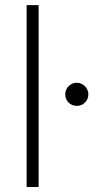

<svg xmlns="http://www.w3.org/2000/svg" viewBox="-20 -748 388 768"><path d="M134.5 -727.5V0H86.5V-727.5ZM241 -370.5Q241 -380 244.5 -388.5Q248 -397 254.2 -403.2Q260.5 -409.5 268.8 -413.2Q277 -417 287 -417Q296.5 -417 305 -413.2Q313.5 -409.5 319.8 -403.2Q326 -397 329.8 -388.5Q333.5 -380 333.5 -370.5Q333.5 -360.5 329.8 -352.2Q326 -344 319.8 -337.8Q313.5 -331.5 305 -328Q296.5 -324.5 287 -324.5Q267.5 -324.5 254.2 -337.8Q241 -351 241 -370.5Z"/></svg>

Font: Lato 2
Style: Regular
Weight: 300
Designer: Lukasz Dziedzic with Adam Twardoch and Botio Nikoltchev
Foundry: tyPoland Lukasz Dziedzic
Version: Version 2.015; 2015-08-06; http://www.latofonts.com/